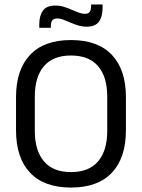

<svg xmlns="http://www.w3.org/2000/svg" viewBox="-20 -831 638 863"><path d="M299 12Q178 12 115 -54.8Q52 -121.5 52 -246V-393.5Q52 -517.5 115 -584.2Q178 -651 299 -651Q420 -651 483 -584.2Q546 -517.5 546 -393.5V-246Q546 -121.5 483 -54.8Q420 12 299 12ZM299 -57.5Q380 -57.5 421 -105.8Q462 -154 462 -242.5V-397Q462 -485.5 421 -533.5Q380 -581.5 299 -581.5Q218.5 -581.5 177.5 -533.5Q136.5 -485.5 136.5 -397V-242.5Q136.5 -154 177.5 -105.8Q218.5 -57.5 299 -57.5ZM369.5 -711Q350 -711 332 -716.5Q314 -722 297.2 -729.2Q280.5 -736.5 265.5 -742.2Q250.5 -748 236.5 -748Q221 -748 214.8 -739Q208.5 -730 208.5 -712.5V-706H156.5V-721Q156.5 -760 172.8 -783Q189 -806 229 -806Q248.5 -806 266.8 -800.5Q285 -795 301.5 -787.5Q318 -780 333.2 -774.5Q348.5 -769 362 -769Q377.5 -769 383.5 -778Q389.5 -787 389.5 -804.5V-811H441V-795.5Q441 -756.5 424.8 -733.8Q408.5 -711 369.5 -711Z"/></svg>

Font: Anek Telugu Medium
Style: Regular
Weight: 400
Version: Version 1.003